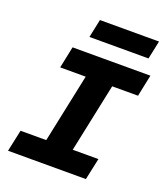

<svg xmlns="http://www.w3.org/2000/svg" viewBox="-160 -1014 977 1124"><g transform="rotate(20 328.0 -451.5)"><path d="M52 -135H212L302 -563H143L171 -698H656L628 -563H467L377 -135H537L508 0H23ZM267 -903H635L611 -789H243Z"/></g></svg>

Font: Azeret Mono
Style: Bold Italic
Weight: 700
Italic angle: -12°
Designer: Martin Vácha
Foundry: Displaay
Version: Version 1.000; Glyphs 3.0.3, build 3074